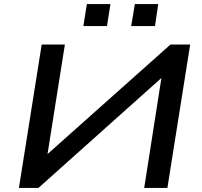

<svg xmlns="http://www.w3.org/2000/svg" viewBox="-20 -924 993 944"><path d="M73 0 185 -705H299L211 -150L194 -149L818 -705H915L803 0H689L776 -556L792 -557L169 0ZM625 -796 643 -904H758L742 -796ZM390 -796 407 -904H523L506 -796Z"/></svg>

Font: Nunito Sans 10pt Expanded SemiBold
Style: Italic
Weight: 600
Width: 7
Italic angle: -9°
Designer: Vernon Adams
Foundry: Vernon Adams
Version: Version 3.101;gftools[0.9.27]